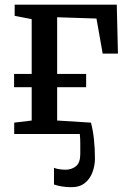

<svg xmlns="http://www.w3.org/2000/svg" viewBox="-20 -571 553 818"><path d="M284.5 226.5Q261.5 226.5 242.8 223.2Q224 220 210 215V144Q219 148 233.2 150Q247.5 152 259 152Q285.5 152 303.8 137Q322 122 322 85.5Q322 62.5 322 40.2Q322 18 320 0H40.5V-48.5L115 -57.5V-199.5H40V-256H115V-489.5L42.5 -503.5V-551H477.5L482.5 -342.5H417.5L391 -492L223.5 -497.5V-256H347V-199.5H223.5V-57.5L367.5 -48.5Q376 -17 380.2 22Q384.5 61 384.5 104Q384.5 134 374.2 162.2Q364 190.5 341.8 208.5Q319.5 226.5 284.5 226.5Z"/></svg>

Font: Merriweather 28pt Medium
Style: Regular
Weight: 500
Version: Version 2.100